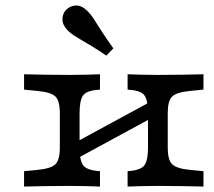

<svg xmlns="http://www.w3.org/2000/svg" viewBox="-20 -686 788 706"><path d="M560.5 -2.4Q525.8 -2.4 499.6 -1.6Q473.4 -0.8 449.2 0V-56.5L458.1 -57.3Q500 -61.3 512.1 -79.8Q524.2 -98.4 524.2 -142.7V-206.5H596.8V-142.7Q596.8 -98.4 612.9 -82.3Q629 -66.1 679 -61.3L728.2 -56.5V0Q691.1 -0.8 652.4 -1.6Q613.7 -2.4 560.5 -2.4ZM236.3 -2.4Q183.1 -2.4 144.4 -1.6Q105.6 -0.8 68.5 0V-56.5L117.7 -61.3Q167.7 -66.1 183.9 -82.3Q200 -98.4 200 -142.7V-270.2Q200 -315.3 183.9 -331Q167.7 -346.8 117.7 -351.6L68.5 -356.5V-412.9Q105.6 -412.1 144.4 -411.3Q183.1 -410.5 236.3 -410.5Q271.8 -410.5 297.6 -411.3Q323.4 -412.1 347.6 -412.9V-356.5L338.7 -355.6Q296.8 -352.4 284.7 -333.9Q272.6 -315.3 272.6 -270.2V-142.7Q272.6 -98.4 284.7 -79.8Q296.8 -61.3 338.7 -57.3L347.6 -56.5V0Q323.4 -0.8 297.6 -1.6Q271.8 -2.4 236.3 -2.4ZM524.2 -206.5V-270.2Q524.2 -315.3 512.1 -333.9Q500 -352.4 458.1 -355.6L449.2 -356.5V-412.9Q473.4 -412.1 499.6 -411.3Q525.8 -410.5 560.5 -410.5Q613.7 -410.5 652.4 -411.3Q691.1 -412.1 728.2 -412.9V-356.5L679 -351.6Q629 -346.8 612.9 -331Q596.8 -315.3 596.8 -270.2V-206.5ZM229 -84.7V-146.8L566.1 -329.8V-267.7ZM371 -481.5Q342.7 -500.8 321 -514.1Q299.2 -527.4 282.3 -537.1Q265.3 -546.8 252.4 -555.2Q239.5 -563.7 229 -574.2Q209.7 -593.5 209.7 -614.9Q209.7 -636.3 223.4 -650Q237.9 -664.5 258.5 -665.7Q279 -666.9 299.2 -647.6Q312.9 -634.7 325 -616.1Q337.1 -597.6 353.6 -571.4Q370.2 -545.2 396.8 -508.1Z"/></svg>

Font: Playfair 5pt SemiExpanded Light
Style: Regular
Weight: 300
Width: 6
Designer: Claus Eggers Sørensen
Foundry: Claus Eggers Sørensen
Version: Version 2.203